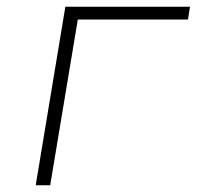

<svg xmlns="http://www.w3.org/2000/svg" viewBox="-20 -550 640 570"><path d="M86 0 174 -530H544L538 -492H211L129 0Z"/></svg>

Font: Iosevka Curly XLtExObl
Style: Regular
Weight: 200
Width: 7
Italic angle: -9°
Monospace: yes
Designer: Belleve Invis
Foundry: Belleve Invis
Version: Version 11.0.1; ttfautohint (v1.8.3)